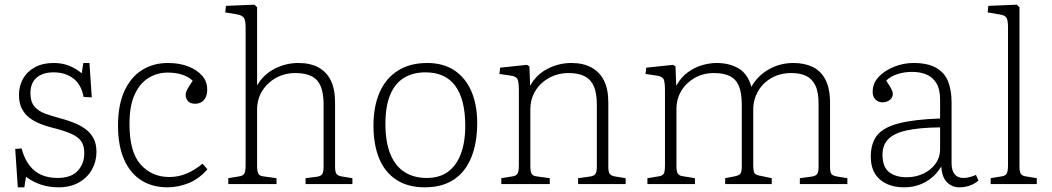

<svg xmlns="http://www.w3.org/2000/svg" viewBox="-20 -786 4494 820"><path d="M56 14 45 -150 72 -152Q84 -108 105.5 -80Q127 -52 157 -39Q187 -26 226 -26Q284 -26 312 -56.5Q340 -87 340 -132Q340 -162 328 -181Q316 -200 285.5 -214Q255 -228 202 -241Q175 -248 150 -258Q125 -268 105 -283.5Q85 -299 73 -322.5Q61 -346 61 -380Q61 -419 78.5 -450Q96 -481 129.5 -499Q163 -517 209 -517Q245 -517 274.5 -505.5Q304 -494 329 -473L336 -517H362L372 -370L337 -372Q327 -426 292.5 -451.5Q258 -477 209 -477Q163 -477 136.5 -454.5Q110 -432 110 -388Q110 -352 126.5 -332Q143 -312 171 -301.5Q199 -291 233 -282Q264 -274 292.5 -263Q321 -252 343.5 -236Q366 -220 379 -196Q392 -172 392 -137Q392 -97 373 -62.5Q354 -28 317.5 -7Q281 14 230 14Q190 14 155 2.5Q120 -9 91 -31L84 14Z M695 14Q630 14 582.5 -16.5Q535 -47 509.5 -106Q484 -165 484 -249Q484 -337 511 -396.5Q538 -456 586 -486.5Q634 -517 697 -517Q746 -517 783.5 -502.5Q821 -488 843 -463Q865 -438 865 -404Q865 -382 857.5 -368.5Q850 -355 838.5 -349Q827 -343 814 -343Q792 -343 782.5 -354.5Q773 -366 773 -380Q773 -392 780.5 -405.5Q788 -419 803 -441Q786 -458 758.5 -467Q731 -476 697 -476Q651 -476 614 -453Q577 -430 555 -382Q533 -334 533 -256Q533 -136 581 -83Q629 -30 703 -30Q743 -30 778.5 -45.5Q814 -61 845 -87L866 -63Q829 -21 784.5 -3.5Q740 14 695 14Z M955 0V-25L1003 -33Q1017 -35 1023 -44Q1029 -53 1029 -81V-669Q1029 -699 1021.5 -710Q1014 -721 991 -725L942 -733L945 -761L1067 -766L1078 -755V-422V-421Q1105 -468 1153 -492.5Q1201 -517 1254 -517Q1305 -517 1340 -498Q1375 -479 1393 -442Q1411 -405 1411 -349V-74Q1411 -52 1417 -43.5Q1423 -35 1442 -32L1485 -25V0H1285V-25L1332 -31Q1349 -33 1355.5 -41.5Q1362 -50 1362 -75V-340Q1362 -386 1350.5 -415.5Q1339 -445 1312.5 -459.5Q1286 -474 1242 -474Q1196 -474 1159 -453.5Q1122 -433 1100 -398Q1078 -363 1078 -317V-77Q1078 -55 1083 -45Q1088 -35 1103 -33L1161 -25V0Z M1794 14Q1722 14 1673 -18Q1624 -50 1599.5 -109Q1575 -168 1575 -249Q1575 -332 1601.5 -392Q1628 -452 1679.5 -484.5Q1731 -517 1805 -517Q1873 -517 1920.5 -485.5Q1968 -454 1993 -396.5Q2018 -339 2018 -261Q2018 -175 1992.5 -113Q1967 -51 1917.5 -18.5Q1868 14 1794 14ZM1803 -26Q1856 -26 1892 -51.5Q1928 -77 1947.5 -127Q1967 -177 1967 -249Q1967 -306 1956 -349Q1945 -392 1923.5 -420.5Q1902 -449 1870.5 -463Q1839 -477 1797 -477Q1743 -477 1704.5 -453Q1666 -429 1646 -380Q1626 -331 1626 -257Q1626 -181 1646.5 -129.5Q1667 -78 1706.5 -52Q1746 -26 1803 -26Z M2121 0V-25L2170 -33Q2184 -35 2190 -44Q2196 -53 2196 -81V-401Q2196 -436 2190 -448Q2184 -460 2162 -463L2113 -470L2116 -497L2230 -509L2241 -503L2244 -421H2245Q2271 -468 2319 -492.5Q2367 -517 2420 -517Q2470 -517 2505.5 -498Q2541 -479 2559.5 -442Q2578 -405 2578 -349V-74Q2578 -52 2584 -43.5Q2590 -35 2609 -32L2652 -25V0H2449V-25L2499 -32Q2516 -34 2522.5 -42.5Q2529 -51 2529 -75V-340Q2529 -386 2517 -415.5Q2505 -445 2478.5 -459.5Q2452 -474 2409 -474Q2363 -474 2325.5 -453.5Q2288 -433 2266.5 -398Q2245 -363 2245 -317V-77Q2245 -55 2250 -45Q2255 -35 2270 -33L2328 -25V0Z M2745 0V-25L2794 -33Q2807 -35 2813.5 -42.5Q2820 -50 2820 -80V-401Q2820 -430 2815.5 -444.5Q2811 -459 2786 -463L2737 -470L2740 -497L2854 -509L2865 -503L2868 -421H2869Q2889 -457 2918.5 -478Q2948 -499 2980 -508Q3012 -517 3040 -517Q3096 -517 3135 -493.5Q3174 -470 3189 -415Q3215 -462 3263 -489.5Q3311 -517 3368 -517Q3415 -517 3450 -500.5Q3485 -484 3505 -446.5Q3525 -409 3525 -346V-74Q3525 -49 3531.5 -42Q3538 -35 3556 -32L3599 -25V0H3396V-25L3441 -31Q3460 -33 3468 -40.5Q3476 -48 3476 -73V-342Q3476 -393 3462 -421.5Q3448 -450 3422.5 -462Q3397 -474 3360 -474Q3311 -474 3274 -452.5Q3237 -431 3217 -395.5Q3197 -360 3197 -319V-79Q3197 -62 3200 -51.5Q3203 -41 3219 -37L3276 -25V0H3077V-25L3113 -32Q3136 -36 3142 -44Q3148 -52 3148 -76V-338Q3148 -387 3136.5 -416.5Q3125 -446 3099 -460Q3073 -474 3029 -474Q2983 -474 2946.5 -453Q2910 -432 2889.5 -397.5Q2869 -363 2869 -320V-76Q2869 -55 2874.5 -45.5Q2880 -36 2893 -34L2948 -25V0Z M3841 14Q3777 14 3738 -19.5Q3699 -53 3699 -117Q3699 -174 3726 -208Q3753 -242 3818 -259Q3883 -276 3995 -280V-361Q3995 -404 3980 -429.5Q3965 -455 3938.5 -467Q3912 -479 3875 -479Q3841 -479 3811.5 -469Q3782 -459 3765 -442Q3776 -425 3782 -414.5Q3788 -404 3790.5 -397.5Q3793 -391 3793 -385Q3793 -369 3780 -359Q3767 -349 3749 -349Q3731 -349 3719 -361Q3707 -373 3707 -394Q3707 -431 3733.5 -458.5Q3760 -486 3800 -501.5Q3840 -517 3881 -517Q3942 -517 3978 -496.5Q4014 -476 4029 -438.5Q4044 -401 4044 -349V-89Q4044 -58 4057 -42Q4070 -26 4095 -26Q4107 -26 4121 -29.5Q4135 -33 4148 -39L4159 -15Q4143 -1 4122 6.5Q4101 14 4078 14Q4046 14 4024.5 -7.5Q4003 -29 4000 -75Q3982 -45 3957.5 -25.5Q3933 -6 3904 4Q3875 14 3841 14ZM3853 -29Q3889 -29 3921.5 -43.5Q3954 -58 3974.5 -85.5Q3995 -113 3995 -150V-242Q3906 -241 3852 -229Q3798 -217 3773.5 -191.5Q3749 -166 3749 -126Q3749 -73 3777 -51Q3805 -29 3853 -29Z M4211 0V-25L4259 -33Q4273 -35 4279 -44Q4285 -53 4285 -81V-671Q4285 -699 4278.5 -710Q4272 -721 4251 -724L4198 -733L4201 -761L4323 -766L4334 -755V-77Q4334 -54 4339 -45Q4344 -36 4359 -33L4408 -25V0Z"/></svg>

Font: Literata ExtraLight
Style: Regular
Weight: 250
Designer: Latin by Veronika Burian and Jose Scaglione. Greek by Irene Vlachou. Cyrillic by Vera Evstafieva.
Foundry: TypeTogether
Version: Version 3.103;gftools[0.9.29]